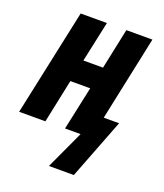

<svg xmlns="http://www.w3.org/2000/svg" viewBox="-147 -639 791 928"><g transform="rotate(20 248.0 -175.5)"><path d="M343 197 463 -113H384L476 -548H342L298 -339H197L242 -548H107L-10 0H125L172 -224H274L226 0H306L215 197Z"/></g></svg>

Font: Noto Sans UI Condensed ExtraBold
Style: Italic
Weight: 800
Width: 3
Designer: Monotype Design Team
Foundry: Monotype Imaging Inc.
Version: 1.001